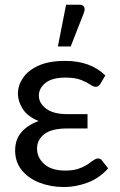

<svg xmlns="http://www.w3.org/2000/svg" viewBox="-20 -766 494 793"><path d="M244.5 6.5Q190 6.5 144 -11.2Q98 -29 70.2 -62.8Q42.5 -96.5 42.5 -144.5Q42.5 -190.5 69 -220.5Q95.5 -250.5 139.5 -266Q93.5 -285 73.5 -316.5Q54 -348 54 -379Q54 -413 74.8 -444Q95.5 -475 138.8 -494.8Q182 -514.5 249.5 -514.5Q353.5 -514.5 415 -454.5L395 -420.5Q390 -413 385.5 -410.2Q381 -407.5 374.5 -407.5Q366.5 -407.5 353 -416.5Q340 -425.5 315.5 -435.5Q291 -445.5 250.5 -445.5Q195 -445.5 168 -423.5Q140.5 -401.5 140.5 -371Q140.5 -339.5 170.8 -317Q201 -294.5 259 -294.5H341.5V-235.5H259Q193 -235.5 163 -212Q133 -188.5 133 -152.5Q133 -115 163 -88.2Q193 -61.5 249.5 -61.5Q278.5 -61.5 298.8 -67.5Q319 -73.5 333.2 -81.8Q347.5 -90 357 -98Q365 -103.5 371.5 -107.5Q378 -111.5 384.5 -111.5Q396 -111.5 401.5 -103L426.5 -70.5Q390 -29.5 341.2 -11.5Q292.5 6.5 244.5 6.5ZM272 -574H219L253 -746.5H308.5Q329 -746.5 329.5 -727.5Q329.5 -721.5 327 -714.5Z"/></svg>

Font: Verano Sans
Style: Regular
Weight: 400
Designer: Lukasz Dziedzic with Adam Twardoch and Botio Nikoltchev
Foundry: tyPoland Lukasz Dziedzic
Version: Version 3.001;December 28, 2019;FontCreator 12.0.0.2547 64-b